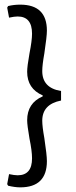

<svg xmlns="http://www.w3.org/2000/svg" viewBox="-20 -674 328 827"><path d="M15 126C35 130.7 52.3 133 67 133C143.7 133 182 95.3 182 20C182 2.7 178.3 -30.3 171 -79C165 -112.3 162 -137.3 162 -154C162 -201.3 189 -230.3 243 -241V-282C189 -290.7 162 -319.3 162 -368C162 -385.3 165 -410.7 171 -444C178.3 -492.7 182 -525.3 182 -542C182 -616.7 143.7 -654 67 -654C49 -654 31.7 -652 15 -648L11 -641L19 -598C34.3 -601.3 46.7 -603 56 -603C97.3 -603 118 -578.3 118 -529C118 -509 114.3 -480.7 107 -444C100.3 -406.7 97 -380.3 97 -365C97 -316.3 119.3 -282.3 164 -263V-259C119.3 -239.7 97 -205.3 97 -156C97 -142 100.3 -115.7 107 -77C114.3 -41.7 118 -13.3 118 8C118 56.7 97.3 81 56 81C46.7 81 34.3 79.3 19 76L11 119Z"/></svg>

Font: Alegreya Sans
Style: Regular
Weight: 400
Designer: Juan Pablo del Peral
Foundry: Huerta Tipografica
Version: Version 1.000;PS 001.000;hotconv 1.0.70;makeotf.lib2.5.58329